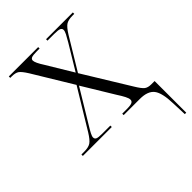

<svg xmlns="http://www.w3.org/2000/svg" viewBox="-217 -637 948 948"><g transform="rotate(-45 257.5 -163.0)"><path d="M501 132Q499 57 477 28.5Q455 0 400 0H287V-10H316Q346 -10 355.5 -15Q365 -20 365 -30Q365 -40 356.5 -56.5Q348 -73 333 -96L234 -259L130 -87Q117 -66 109.5 -51.5Q102 -37 102 -29Q102 -18 111.5 -14Q121 -10 148 -10H204V0H2V-10H21Q51 -10 66.5 -20Q82 -30 103 -64L228 -270L103 -476Q83 -508 70 -517Q57 -526 31 -526H21V-536H226V-526H206Q178 -526 169 -521.5Q160 -517 160 -508Q160 -500 166.5 -486Q173 -472 186 -452L268 -316L347 -447Q360 -469 367.5 -483.5Q375 -498 375 -507Q375 -517 365.5 -521.5Q356 -526 328 -526H281V-536H468V-526H456Q427 -526 411.5 -516.5Q396 -507 375 -473L274 -306L423 -63Q443 -30 455.5 -20.5Q468 -11 491 -11H514V210H504Z"/></g></svg>

Font: Noto Serif Display SemiCondensed Light
Style: Regular
Weight: 300
Width: 4
Designer: Monotype Design Team
Foundry: Monotype Imaging Inc.
Version: Version 2.009